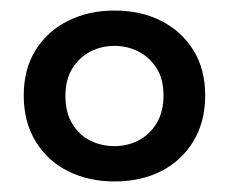

<svg xmlns="http://www.w3.org/2000/svg" viewBox="-20 -613 434 364"><path d="M197 -269Q148 -269 109 -288.5Q70 -308 47.5 -345Q25 -382 25 -432Q25 -482 47.5 -518Q70 -554 109 -573.5Q148 -593 197 -593Q247 -593 285.5 -573.5Q324 -554 346.5 -518Q369 -482 369 -432Q369 -382 346.5 -345Q324 -308 285.5 -288.5Q247 -269 197 -269ZM197 -336Q222 -336 243 -347Q264 -358 277 -379.5Q290 -401 290 -432Q290 -463 277 -483.5Q264 -504 243 -515Q222 -526 197 -526Q172 -526 151 -515Q130 -504 117 -483Q104 -462 104 -431Q104 -400 117 -378.5Q130 -357 151 -346.5Q172 -336 197 -336Z"/></svg>

Font: Rokkitt SemiBold Medium
Style: Regular
Weight: 500
Version: Version 3.103